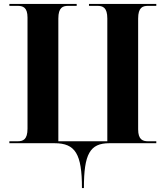

<svg xmlns="http://www.w3.org/2000/svg" viewBox="-20 -734 849 984"><path d="M400 230H410C410 55 441 0 540 0H781V-10H739C712 -10 688 -18 688 -71V-639C688 -696 711 -704 739 -704H781V-714H436V-704H479C507 -704 530 -696 530 -639V-10H279V-639C279 -696 302 -704 330 -704H373V-714H28V-704H70C97 -704 121 -697 121 -644V-75C121 -18 98 -10 70 -10H28V0H260C366 0 400 55 400 230Z"/></svg>

Font: Noto Serif Display
Style: Bold
Weight: 700
Designer: Monotype Design Team
Foundry: Monotype Imaging Inc.
Version: Version 2.009